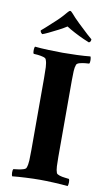

<svg xmlns="http://www.w3.org/2000/svg" viewBox="-95 -897 540 948"><g transform="rotate(10 175.5 -423.0)"><path d="M295 -713Q289 -715 266.5 -725Q244 -735 218.5 -748.5Q193 -762 178 -772Q163 -762 138 -749Q113 -736 91 -725.5Q69 -715 61 -713Q58 -715 54.5 -719.5Q51 -724 51 -730Q57 -735 73.5 -749.5Q90 -764 121 -793Q139 -810 149 -821.5Q159 -833 165 -840Q173 -850 178 -850Q181 -850 184 -847Q187 -844 191 -840Q200 -830 208.5 -820.5Q217 -811 232 -797Q265 -765 282 -750Q299 -735 305 -730Q305 -716 295 -713ZM177 -640Q208 -640 247.5 -641.5Q287 -643 315 -646Q318 -642 318.5 -628.5Q319 -615 315 -610Q309 -610 294.5 -608.5Q280 -607 267.5 -603.5Q255 -600 252 -593Q247 -580 246 -560Q245 -540 245 -514Q245 -511 245 -507.5Q245 -504 245 -501V-142Q245 -139 245 -135.5Q245 -132 245 -129Q245 -103 246 -83Q247 -63 252 -50Q255 -44 267.5 -40Q280 -36 294.5 -34.5Q309 -33 315 -32Q319 -27 318.5 -14Q318 -1 315 4Q287 1 246.5 -1Q206 -3 175 -3Q144 -3 105 -1Q66 1 37 4Q34 -1 33.5 -14Q33 -27 37 -32Q44 -33 58 -34.5Q72 -36 85 -40Q98 -44 100 -50Q106 -65 107 -88Q108 -111 108 -142V-501Q108 -533 107 -555.5Q106 -578 100 -593Q98 -600 85 -603.5Q72 -607 58 -608.5Q44 -610 37 -610Q33 -615 33.5 -628.5Q34 -642 37 -646Q66 -643 106 -641.5Q146 -640 177 -640Z"/></g></svg>

Font: Amiri
Style: Bold
Weight: 700
Designer: Khaled Hosny
Version: Version 0.113